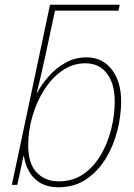

<svg xmlns="http://www.w3.org/2000/svg" viewBox="-20 -780 565 810"><path d="M227 10Q180 10 149 -9Q118 -28 102 -58Q86 -88 81 -121H79L53 0H30L191 -760H485L480 -735H212L171 -543Q164 -512 154.5 -469.5Q145 -427 135 -389H137Q155 -423 185 -457.5Q215 -492 255.5 -515Q296 -538 345 -538Q412 -538 451.5 -487Q491 -436 491 -353Q491 -292 475 -228.5Q459 -165 426 -111Q393 -57 343.5 -23.5Q294 10 227 10ZM228 -15Q287 -15 331 -45Q375 -75 404.5 -125Q434 -175 449 -234.5Q464 -294 464 -353Q464 -426 431.5 -469.5Q399 -513 340 -513Q288 -513 244 -483Q200 -453 167.5 -402.5Q135 -352 117 -290.5Q99 -229 99 -167Q99 -90 134.5 -52.5Q170 -15 228 -15Z"/></svg>

Font: Noto Sans Disp Thin
Style: Italic
Weight: 100
Italic angle: -12°
Designer: Monotype Design Team
Foundry: Monotype Imaging Inc.
Version: Version 2.000;GOOG;noto-source:20170915:90ef993387c0